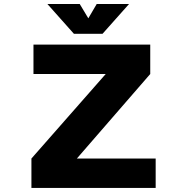

<svg xmlns="http://www.w3.org/2000/svg" viewBox="-20 -918 890 938"><path d="M610.5 -898.5 481 -753H341L211.5 -898.5H369.5L411.5 -828.5L452.5 -898.5ZM355.5 -143.5H740.5V0H133.5V-143.5L496.5 -556.5H143.5V-700H714V-556.5Z"/></svg>

Font: League Mono Wide ExtraBold
Style: Regular
Weight: 800
Width: 8
Designer: Tyler Finck
Foundry: The League of Moveable Type / Tyler Finck
Version: Version 2.210